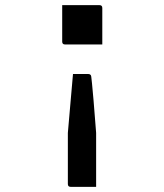

<svg xmlns="http://www.w3.org/2000/svg" viewBox="-20 -559 640 747"><path d="M222 -539H367Q378 -539 378 -528V-386H233Q222 -386 222 -397ZM264 -271H324Q329 -271 332 -268Q334 -267 335 -261Q336 -255 338 -234Q340 -213 344 -168Q348 -123 354 -42V168H255Q244 168 244 157V-42Q249 -102 254 -157Q259 -212 264 -271Z"/></svg>

Font: Recursive Mn Lnr St
Style: Regular
Weight: 400
Monospace: yes
Version: Version 1.079;hotconv 1.0.112;makeotfexe 2.5.65598; ttfautoh